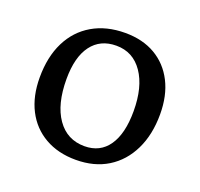

<svg xmlns="http://www.w3.org/2000/svg" viewBox="-99 -631 785 754"><g transform="rotate(20 293.0 -253.5)"><path d="M289 14Q215 14 160 -17.5Q105 -49 75.5 -106.5Q46 -164 46 -242Q46 -328 77 -390.5Q108 -453 166 -487Q224 -521 303 -521Q376 -521 429 -490Q482 -459 511 -402Q540 -345 540 -267Q540 -182 509 -118.5Q478 -55 422 -20.5Q366 14 289 14ZM303 -48Q368 -48 403 -98.5Q438 -149 438 -243Q438 -344 397.5 -403Q357 -462 287 -462Q220 -462 183.5 -413Q147 -364 147 -272Q147 -167 188.5 -107.5Q230 -48 303 -48Z"/></g></svg>

Font: Literata 12pt
Style: Regular
Weight: 400
Designer: Latin by Veronika Burian and Jose Scaglione. Greek by Irene Vlachou. Cyrillic by Vera Evstafieva.
Foundry: TypeTogether
Version: Version 3.002